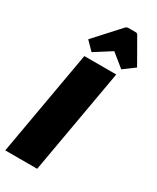

<svg xmlns="http://www.w3.org/2000/svg" viewBox="-218 -927 811 990"><g transform="rotate(30 187.5 -432.0)"><path d="M0 0 110 -625H300L190 0ZM234 -864H279Q287 -864 292 -855L375 -710L309 -661L231 -724L132 -661L84 -710L216 -855Q224 -864 234 -864Z"/></g></svg>

Font: Changa One
Style: Italic
Weight: 400
Italic angle: -12°
Designer: Eduardo Rodriguez Tunni
Foundry: Eduardo Rodriguez Tunni
Version: Version 1.003